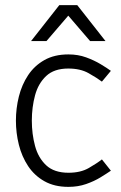

<svg xmlns="http://www.w3.org/2000/svg" viewBox="-20 -720 473 748"><path d="M246 8Q192 8 153 -14Q114 -36 89.5 -73Q65 -110 53.5 -156Q42 -202 42 -250Q42 -298 53.5 -344Q65 -390 89.5 -427Q114 -464 153 -486Q192 -508 246 -508H247Q284 -508 315.5 -496.5Q347 -485 372 -470Q397 -455 412 -444L377 -402Q357 -417 325 -435Q293 -453 246 -453Q191 -453 160 -424Q129 -395 116.5 -348.5Q104 -302 104 -250Q104 -198 116.5 -151.5Q129 -105 160 -76Q191 -47 247 -47Q294 -47 326 -65.5Q358 -84 377 -99L412 -55Q396 -44 371.5 -29Q347 -14 315.5 -3Q284 8 247 8H246ZM281 -700 391 -560H331L246 -659L161 -560H101L211 -700Z"/></svg>

Font: Epunda Sans Light
Style: Regular
Weight: 300
Designer: Simon Atzbach
Foundry: typofactur
Version: Version 2.204; ttfautohint (v1.8.4.7-5d5b)